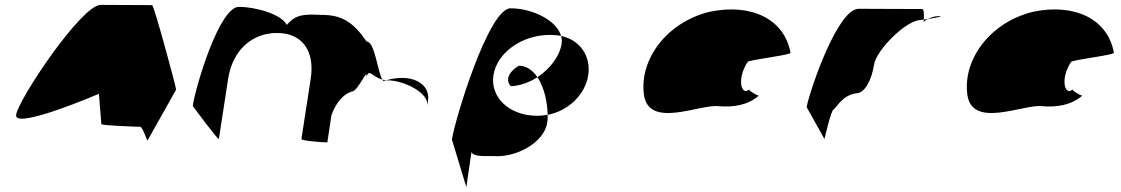

<svg xmlns="http://www.w3.org/2000/svg" viewBox="-20 -583 4590 786"><path d="M46 -113C36 -49 385 -199 385 -199L395 -75C395 -69 543 -64 554 -64C564 -64 583 -2 584 -8L701 -216C702 -224 610 -562 603 -562C603 -562 470 -563 392 -563C314 -563 56 -178 46 -113Z M769 -149C769 -149 875 -6 876 -14L914 -261C932 -376 1010 -448 1114 -448C1221 -448 1269 -370 1252 -261L1214 -14C1213 -6 1309 0 1320 0L1337 -112C1355 -164 1389 -200 1420 -208C1447 -208 1489 -320 1480 -261C1487 -309 1503 -269 1545 -257C1526 -290 1514 -413 1481 -413C1425 -494 1378 -522 1298 -522C1227 -525 1192 -526 1154 -481C1132 -526 1023 -555 958 -555C878 -555 781 -230 769 -149ZM1545 -257C1547 -254 1549 -252 1551 -251L1560 -254ZM1560 -254H1569C1629 -254 1738 -205 1729 -149L1732 -170C1741 -228 1691 -264 1627 -264C1606 -264 1582 -261 1560 -254Z M1830 -12 1889 183 1910 40C1921 58 1953 56 2001 56C2091 63 2207 2 2220 -80C2222 -90 2222 -101 2222 -113C2208 -111 2195 -109 2179 -109C2066 -109 1986 -184 2000 -275C2014 -366 2115 -440 2230 -440C2247 -440 2261 -439 2277 -436C2258 -501 2158 -549 2070 -549C1980 -549 1842 -92 1830 -12ZM2072 -230C2109 -232 2148 -246 2180 -267C2161 -295 2135 -314 2104 -314C2055 -284 2051 -250 2072 -230ZM2180 -267C2209 -225 2221 -161 2222 -113C2307 -129 2376 -196 2388 -275C2400 -353 2355 -419 2277 -436C2280 -425 2281 -414 2279 -403C2271 -353 2232 -301 2180 -267Z M2616 -196C2635 -52 2850 -160 2925 -148C2984 -144 3040 -152 3086 -191C3078 -193 3044 -212 3047 -217C3017 -188 2993 -257 3041 -330C3057 -340 3224 -358 3216 -368C3190 -506 3055 -570 2886 -535C2711 -493 2597 -341 2616 -196ZM3047 -218V-217ZM3087 -192 3086 -191C3088 -191 3088 -191 3087 -190Z M3282 -145 3355 -14C3354 -6 3382 -135 3393 -135C3404 -142 3429 -194 3485 -201C3521 -201 3549 -258 3558 -318C3567 -378 3690 -501 3749 -501C3749 -501 3754 -502 3762 -503C3763 -520 3762 -546 3756 -546C3756 -546 3593 -547 3495 -547C3410 -547 3299 -225 3282 -145ZM3762 -503C3762 -498 3761 -494 3761 -491C3761 -494 3768 -500 3778 -505C3772 -504 3767 -504 3762 -503ZM3778 -505C3809 -510 3849 -517 3822 -517C3806 -517 3790 -511 3778 -505Z M3940 -196C3959 -52 4174 -160 4249 -148C4308 -144 4364 -152 4410 -191C4402 -193 4368 -212 4371 -217C4341 -188 4317 -257 4365 -330C4381 -340 4548 -358 4540 -368C4514 -506 4379 -570 4210 -535C4035 -493 3921 -341 3940 -196ZM4371 -218V-217ZM4411 -192 4410 -191C4412 -191 4412 -191 4411 -190Z"/></svg>

Font: Ampere
Style: SCExtIta
Weight: 400
Version: Version 1